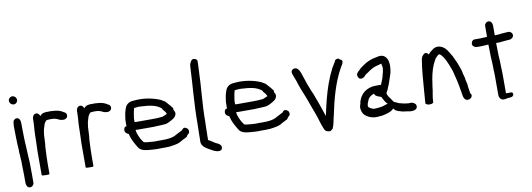

<svg xmlns="http://www.w3.org/2000/svg" viewBox="-60 -1101 4324 1561"><g transform="rotate(-10 2101.5 -320.5)"><path d="M37 -644C37 -625 53 -609 73 -609C90 -609 104 -624 104 -641C104 -660 88 -676 69 -676C52 -676 37 -661 37 -644ZM41 -432C41 -385 43 -338 44 -291C44 -279 45 -267 46 -256L47 -241V-216C49 -201 50 -182 50 -167V-166C51 -159 51 -154 52 -145V-123C53 -91 54 -60 54 -30V34C54 53 62 78 86 78C103 78 118 63 118 46V-30C118 -62 117 -93 117 -123L116 -140C116 -145 116 -149 115 -156C115 -167 113 -185 113 -197V-198C112 -210 112 -221 111 -233C111 -241 110 -250 110 -259V-260C109 -267 109 -276 108 -285C107 -329 105 -374 105 -418V-444C105 -465 100 -494 73 -494C63 -494 55 -488 51 -481C51 -482 46 -479 46 -477V-476C43 -462 41 -447 41 -432Z M195 -1C203 1 210 2 225 2H231C241 2 259 5 259 -5V-81C259 -122 261 -163 263 -203C264 -220 264 -235 267 -248V-249C267 -260 268 -273 269 -287C269 -308 271 -335 275 -353C278 -375 286 -389 291 -410C296 -419 305 -434 313 -437C316 -437 321 -438 324 -438C329 -438 334 -439 338 -439H352C358 -438 363 -438 369 -438C371 -438 372 -437 376 -437C381 -435 386 -435 390 -433H391C395 -432 398 -431 404 -428L413 -423C423 -419 434 -416 445 -416C453 -416 459 -416 466 -421C481 -426 486 -444 481 -458C478 -468 469 -473 458 -478C441 -490 419 -497 394 -500C386 -501 378 -501 370 -502H369C363 -502 359 -502 353 -503H352C344 -503 337 -503 329 -502C329 -502 328 -503 325 -503H324C318 -502 314 -502 308 -501C288 -499 277 -490 267 -478C264 -491 254 -505 237 -505C216 -505 205 -484 205 -466V-451C205 -444 205 -436 204 -429V-422C204 -417 203 -411 203 -405C202 -392 201 -380 200 -366V-365C200 -357 199 -347 199 -337C199 -293 196 -245 195 -199Z M558 -1C566 1 573 2 588 2H594C604 2 622 5 622 -5V-81C622 -122 624 -163 626 -203C627 -220 627 -235 630 -248V-249C630 -260 631 -273 632 -287C632 -308 634 -335 638 -353C641 -375 649 -389 654 -410C659 -419 668 -434 676 -437C679 -437 684 -438 687 -438C692 -438 697 -439 701 -439H715C721 -438 726 -438 732 -438C734 -438 735 -437 739 -437C744 -435 749 -435 753 -433H754C758 -432 761 -431 767 -428L776 -423C786 -419 797 -416 808 -416C816 -416 822 -416 829 -421C844 -426 849 -444 844 -458C841 -468 832 -473 821 -478C804 -490 782 -497 757 -500C749 -501 741 -501 733 -502H732C726 -502 722 -502 716 -503H715C707 -503 700 -503 692 -502C692 -502 691 -503 688 -503H687C681 -502 677 -502 671 -501C651 -499 640 -490 630 -478C627 -491 617 -505 600 -505C579 -505 568 -484 568 -466V-451C568 -444 568 -436 567 -429V-422C567 -417 566 -411 566 -405C565 -392 564 -380 563 -366V-365C563 -357 562 -347 562 -337C562 -293 559 -245 558 -199Z M920 -246C920 -224 937 -216 950 -210C961 -163 982 -127 1003 -93C1019 -62 1058 -56 1095 -53C1123 -51 1152 -48 1184 -50H1223C1251 -50 1273 -52 1297 -57C1325 -62 1344 -67 1367 -83C1380 -89 1394 -96 1407 -103H1408C1413 -108 1416 -115 1419 -120C1426 -124 1437 -133 1437 -146C1437 -163 1429 -172 1417 -177C1400 -188 1387 -174 1382 -165C1363 -155 1342 -144 1322 -134V-133C1294 -118 1257 -114 1214 -114H1175C1148 -112 1123 -115 1099 -117C1083 -118 1068 -119 1057 -125C1051 -133 1045 -142 1040 -150C1034 -162 1029 -170 1024 -183C1019 -198 1011 -213 1011 -231V-233H1014C1019 -232 1024 -232 1027 -232H1161C1189 -233 1216 -234 1243 -236C1270 -236 1287 -247 1304 -256H1305C1320 -266 1341 -273 1349 -295C1359 -315 1349 -328 1342 -340C1342 -341 1343 -347 1343 -350V-351C1340 -357 1338 -362 1333 -365C1328 -373 1322 -380 1314 -388C1310 -394 1305 -399 1298 -406C1295 -409 1291 -415 1287 -419H1286C1276 -425 1265 -432 1254 -438C1200 -461 1125 -478 1047 -471C1029 -470 1011 -469 995 -460C979 -451 966 -435 961 -415C951 -389 947 -360 943 -328V-303C942 -297 942 -287 943 -282C943 -280 943 -280 944 -277L931 -272H930C924 -266 920 -256 920 -246ZM1014 -297C1013 -307 1013 -319 1014 -329C1018 -355 1021 -382 1029 -406V-410C1040 -412 1051 -412 1066 -414C1081 -414 1096 -413 1114 -411H1123C1160 -408 1196 -401 1221 -388C1233 -381 1248 -374 1254 -364V-362C1257 -355 1260 -351 1265 -347C1267 -345 1269 -342 1272 -339C1276 -331 1282 -326 1283 -317C1276 -314 1266 -309 1258 -306C1252 -304 1246 -300 1242 -300H1241C1215 -297 1188 -296 1161 -296H1022C1021 -296 1019 -296 1017 -297Z M1512 -48C1512 -6 1552 12 1576 27H1577C1596 38 1619 54 1648 54C1662 55 1671 48 1675 39C1686 10 1656 -5 1640 -12L1628 -18C1615 -26 1603 -34 1591 -42C1587 -44 1578 -48 1577 -50V-49C1576 -52 1577 -58 1577 -64V-95C1577 -101 1577 -105 1578 -110V-132C1578 -146 1579 -158 1579 -174C1579 -184 1579 -193 1580 -202V-203C1580 -346 1597 -477 1601 -615C1602 -641 1604 -664 1604 -690V-697C1604 -710 1589 -719 1575 -719C1570 -719 1563 -718 1559 -714V-715C1550 -702 1538 -686 1538 -664C1531 -507 1515 -354 1515 -190C1515 -173 1514 -160 1514 -144C1514 -132 1513 -119 1513 -107V-76C1513 -66 1512 -57 1512 -48Z M1750 -246C1750 -224 1767 -216 1780 -210C1791 -163 1812 -127 1833 -93C1849 -62 1888 -56 1925 -53C1953 -51 1982 -48 2014 -50H2053C2081 -50 2103 -52 2127 -57C2155 -62 2174 -67 2197 -83C2210 -89 2224 -96 2237 -103H2238C2243 -108 2246 -115 2249 -120C2256 -124 2267 -133 2267 -146C2267 -163 2259 -172 2247 -177C2230 -188 2217 -174 2212 -165C2193 -155 2172 -144 2152 -134V-133C2124 -118 2087 -114 2044 -114H2005C1978 -112 1953 -115 1929 -117C1913 -118 1898 -119 1887 -125C1881 -133 1875 -142 1870 -150C1864 -162 1859 -170 1854 -183C1849 -198 1841 -213 1841 -231V-233H1844C1849 -232 1854 -232 1857 -232H1991C2019 -233 2046 -234 2073 -236C2100 -236 2117 -247 2134 -256H2135C2150 -266 2171 -273 2179 -295C2189 -315 2179 -328 2172 -340C2172 -341 2173 -347 2173 -350V-351C2170 -357 2168 -362 2163 -365C2158 -373 2152 -380 2144 -388C2140 -394 2135 -399 2128 -406C2125 -409 2121 -415 2117 -419H2116C2106 -425 2095 -432 2084 -438C2030 -461 1955 -478 1877 -471C1859 -470 1841 -469 1825 -460C1809 -451 1796 -435 1791 -415C1781 -389 1777 -360 1773 -328V-303C1772 -297 1772 -287 1773 -282C1773 -280 1773 -280 1774 -277L1761 -272H1760C1754 -266 1750 -256 1750 -246ZM1844 -297C1843 -307 1843 -319 1844 -329C1848 -355 1851 -382 1859 -406V-410C1870 -412 1881 -412 1896 -414C1911 -414 1926 -413 1944 -411H1953C1990 -408 2026 -401 2051 -388C2063 -381 2078 -374 2084 -364V-362C2087 -355 2090 -351 2095 -347C2097 -345 2099 -342 2102 -339C2106 -331 2112 -326 2113 -317C2106 -314 2096 -309 2088 -306C2082 -304 2076 -300 2072 -300H2071C2045 -297 2018 -296 1991 -296H1852C1851 -296 1849 -296 1847 -297Z M2352 -494C2328 -478 2353 -442 2355 -429V-427H2356C2359 -421 2361 -415 2363 -409L2367 -399C2381 -351 2401 -301 2420 -256C2440 -203 2459 -150 2478 -98C2492 -61 2501 -18 2517 18C2521 27 2524 37 2534 44C2544 49 2568 59 2581 43C2582 42 2586 39 2588 38V37L2589 38C2605 6 2608 -32 2618 -69C2646 -205 2682 -335 2741 -440C2743 -442 2744 -444 2747 -450C2754 -460 2762 -473 2764 -489V-490C2764 -499 2756 -506 2745 -508C2739 -524 2716 -518 2708 -510H2707C2704 -503 2702 -499 2699 -492C2695 -487 2691 -481 2687 -473C2678 -460 2666 -438 2660 -422C2643 -392 2634 -358 2620 -326C2594 -252 2573 -168 2556 -85C2555 -82 2554 -80 2553 -76V-78C2532 -144 2509 -205 2485 -270C2477 -288 2468 -305 2463 -323C2447 -358 2437 -399 2423 -436L2417 -454C2412 -467 2405 -481 2396 -490C2383 -504 2364 -504 2352 -494Z M2840 -86C2843 -66 2848 -47 2861 -34C2884 -11 2921 7 2967 4C2975 4 2981 3 2989 2C3007 2 3025 -3 3040 -7C3063 -13 3089 -23 3104 -41C3107 -35 3113 -29 3118 -24C3128 -19 3140 -12 3156 -9C3170 -2 3193 -1 3213 2C3244 10 3297 11 3295 -29C3295 -33 3293 -37 3291 -41V-43C3283 -51 3267 -65 3245 -61H3236C3234 -60 3232 -60 3232 -60L3231 -61L3213 -63L3195 -66C3184 -68 3169 -72 3158 -75C3145 -80 3132 -88 3118 -93C3114 -99 3108 -105 3105 -111V-113C3102 -116 3100 -117 3098 -121V-122C3086 -140 3075 -148 3071 -172C3074 -179 3077 -187 3082 -194V-195H3083C3099 -230 3111 -264 3123 -303L3132 -331C3136 -352 3139 -369 3139 -393C3139 -404 3136 -414 3135 -423V-424C3128 -456 3105 -485 3064 -480C3031 -473 3006 -470 2978 -457C2947 -445 2927 -428 2902 -411H2901V-410C2892 -396 2848 -374 2865 -345C2872 -314 2910 -324 2922 -341C2930 -351 2938 -356 2953 -365C2964 -374 2978 -383 2990 -389V-390H2991C3012 -403 3040 -407 3069 -416H3072L3073 -407L3076 -392L3077 -386C3077 -360 3071 -337 3064 -316V-315C3059 -293 3047 -269 3039 -247C3038 -247 3034 -248 3031 -248H2997C2919 -248 2868 -204 2850 -141C2849 -136 2849 -131 2848 -128C2843 -114 2840 -104 2840 -87ZM2904 -96V-101C2904 -108 2908 -123 2912 -130H2913V-131C2920 -159 2941 -177 2970 -187C2970 -187 2972 -182 2973 -180C2980 -164 3002 -158 3022 -151L3025 -149C3035 -129 3047 -105 3063 -89H3064C3065 -89 3066 -88 3067 -87C3044 -82 3020 -69 2997 -69L2991 -68L2976 -67L2971 -66H2960C2957 -65 2954 -65 2951 -66H2950C2945 -66 2940 -66 2937 -69H2936L2935 -70H2934L2933 -71C2926 -73 2920 -76 2916 -80C2910 -83 2904 -88 2904 -96Z M3369 -32C3379 -27 3386 -21 3401 -22C3408 -21 3433 -23 3433 -37C3433 -82 3446 -117 3449 -162L3452 -180C3459 -238 3471 -291 3490 -335C3497 -352 3507 -367 3515 -383L3535 -403C3538 -406 3541 -407 3545 -410C3549 -410 3555 -407 3559 -404C3589 -374 3609 -325 3626 -278L3635 -252C3639 -235 3644 -217 3648 -199C3660 -155 3667 -109 3675 -61L3678 -43C3681 -27 3690 -7 3711 -5H3712C3732 -5 3750 -17 3750 -37C3750 -42 3750 -47 3742 -52C3739 -70 3736 -93 3733 -112L3732 -130C3729 -149 3721 -167 3721 -185C3715 -203 3709 -229 3705 -250C3705 -252 3706 -248 3705 -250C3701 -261 3698 -271 3694 -282L3682 -314C3672 -336 3663 -355 3653 -377H3652V-378C3631 -411 3615 -452 3572 -468C3539 -481 3509 -466 3492 -449C3490 -448 3485 -445 3482 -442L3473 -433C3471 -431 3469 -428 3466 -423C3465 -424 3464 -425 3462 -426C3458 -434 3447 -441 3434 -439L3433 -438C3418 -430 3404 -412 3402 -393C3388 -309 3382 -220 3375 -128L3372 -86C3371 -74 3369 -59 3369 -46Z M3824 -442C3829 -424 3845 -415 3864 -415H3898C3918 -415 3936 -418 3956 -418V-414C3956 -405 3956 -391 3957 -375C3957 -341 3958 -296 3961 -265C3961 -252 3961 -239 3962 -226V-203L3963 -195C3963 -183 3963 -171 3964 -159V-1C3964 21 3978 43 4001 43C4013 43 4023 41 4034 38C4050 36 4081 40 4085 16V15C4085 6 4081 -3 4071 -3H4028V-164C4027 -174 4027 -185 4027 -198V-199C4026 -206 4026 -216 4026 -227C4025 -240 4025 -253 4025 -267C4024 -279 4023 -296 4022 -316C4022 -332 4021 -348 4021 -363V-364C4020 -384 4020 -403 4020 -414V-419C4023 -419 4025 -419 4031 -420H4050C4076 -424 4096 -424 4124 -427H4131C4147 -429 4166 -440 4166 -461V-462C4164 -480 4147 -494 4126 -491C4121 -491 4116 -491 4110 -490C4093 -490 4074 -487 4056 -485C4053 -485 4050 -484 4047 -484H4031L4020 -483V-563C4020 -583 4010 -604 3988 -604C3972 -604 3956 -589 3956 -572V-482C3937 -482 3920 -479 3902 -479H3850C3833 -477 3824 -459 3824 -443Z"/></g></svg>

Font: Scribbler
Style: Bd
Weight: 700
Designer: Mew Too
Foundry: Cannot Into Space Fonts
Version: Version 1.001